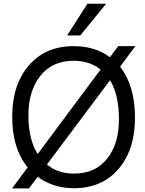

<svg xmlns="http://www.w3.org/2000/svg" viewBox="-20 -999 792 1052"><path d="M45.9 33.2 131.8 -82Q46.9 -184.6 46.9 -359.4Q46.9 -534.2 137.7 -640.1Q228.5 -746.1 382.8 -746.1Q502 -746.1 582 -685.5L627.9 -746.1H721.7L637.7 -633.8Q719.7 -529.3 719.7 -354Q719.7 -178.7 629.4 -73.2Q539.1 32.2 384.8 32.2Q271.5 32.2 186.5 -30.3L138.7 33.2ZM186.5 -155.3 531.2 -618.2Q470.7 -666 382.8 -666Q266.6 -666 201.2 -583.5Q135.7 -501 135.7 -367.7Q135.7 -234.4 186.5 -155.3ZM237.3 -97.7Q295.9 -47.9 384.8 -47.9Q502 -47.9 566.9 -129.4Q631.8 -210.9 631.8 -344.7Q631.8 -478.5 583 -559.6ZM347.7 -804.7 459 -978.5H561.5L419.9 -804.7Z"/></svg>

Font: GenEi M Gothic v2 Regular
Style: Regular
Weight: 400
Version: Version 2.0